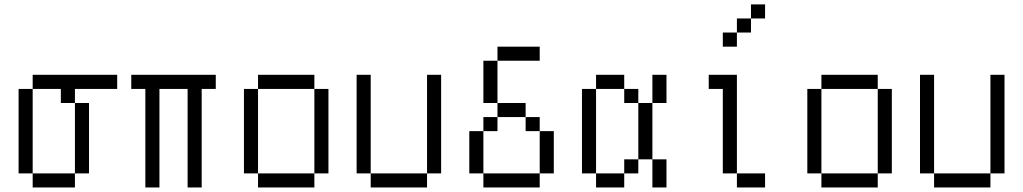

<svg xmlns="http://www.w3.org/2000/svg" viewBox="-20 -832 4540 852"><path d="M500 -437.5V-500H125V-437.5H62.5Q62.5 -437.5 62.5 -62.5H125V0H312.5V-62.5H125Q125 -62.5 125 -437.5H250V-375H312.5V-62.5H375V-375H312.5V-437.5Z M937.5 -437.5V-500H562.5V-437.5H625V0H687.5V-437.5H812.5V0H875V-437.5Z M1125 -62.5V0H1375V-62.5ZM1125 -62.5Q1125 -62.5 1125 -437.5H1062.5Q1062.5 -437.5 1062.5 -62.5ZM1375 -62.5H1437.5Q1437.5 -62.5 1437.5 -437.5H1375Q1375 -437.5 1375 -62.5ZM1125 -437.5H1375V-500H1125Z M1625 -62.5V0H1875V-62.5ZM1625 -62.5V-500H1562.5V-62.5ZM1875 -62.5H1937.5V-500H1875Z M2375 -562.5V-625H2187.5V-562.5H2125V-375H2187.5V-312.5H2125V-250H2062.5V-62.5H2125V0H2375V-62.5H2125V-250H2187.5V-312.5H2312.5V-250H2375V-62.5H2437.5V-250H2375V-312.5H2312.5V-375H2187.5V-562.5Z M2625 -62.5V0H2750V-62.5ZM2625 -62.5Q2625 -62.5 2625 -437.5H2562.5Q2562.5 -437.5 2562.5 -62.5ZM2750 -62.5H2812.5V-125H2750ZM2875 -125Q2875 -125 2875 0H2937.5Q2937.5 0 2937.5 -125ZM2812.5 -125H2875Q2875 -125 2875 -375H2812.5Q2812.5 -375 2812.5 -125ZM2812.5 -375V-437.5H2750V-375ZM2875 -375H2937.5Q2937.5 -375 2937.5 -500H2875Q2875 -500 2875 -375ZM2625 -437.5H2750V-500H2625Z M3375 0V-62.5H3250V0ZM3375 -750V-812.5H3312.5V-750H3250V-687.5H3187.5V-625H3250V-687.5H3312.5V-750ZM3250 -62.5V-500H3125V-437.5H3187.5Q3187.5 -437.5 3187.5 -62.5Z M3625 -62.5V0H3875V-62.5ZM3625 -62.5Q3625 -62.5 3625 -437.5H3562.5Q3562.5 -437.5 3562.5 -62.5ZM3875 -62.5H3937.5Q3937.5 -62.5 3937.5 -437.5H3875Q3875 -437.5 3875 -62.5ZM3625 -437.5H3875V-500H3625Z M4125 -62.5V0H4375V-62.5ZM4125 -62.5V-500H4062.5V-62.5ZM4375 -62.5H4437.5V-500H4375Z"/></svg>

Font: CalcUnifontExMono
Style: Regular
Weight: 500
Version: Version 15.0.06